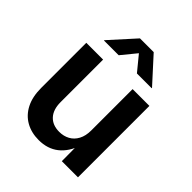

<svg xmlns="http://www.w3.org/2000/svg" viewBox="-210 -882 1018 1018"><g transform="rotate(45 299.5 -372.5)"><path d="M249 7.8Q193.8 7.8 151.9 -15.9Q109.9 -39.6 86.4 -85.4Q63 -131.3 63 -197.3V-535.6H189V-216.8Q189 -161.1 217 -130.6Q245.1 -100.1 294.9 -100.1Q328.1 -100.1 354 -114.3Q379.9 -128.4 395 -156.5Q410.2 -184.6 410.2 -225.6V-535.6H536.1V0H415L414.1 -133.8H428.7Q405.3 -63 360.1 -27.6Q314.9 7.8 249 7.8ZM231 -610.4H120.6V-612.8L247.6 -753.4H350.6L478.5 -612.8V-610.4H367.7L299.3 -693.8Z"/></g></svg>

Font: Inter 20pt SemiBold
Style: Regular
Weight: 600
Version: Version 4.001;git-66647c0bb